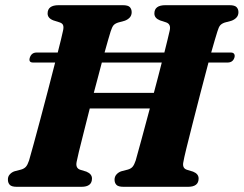

<svg xmlns="http://www.w3.org/2000/svg" viewBox="-20 -720 939 740"><path d="M275.5 -97Q270 -71.5 290 -65.5L313 -58.5Q334.5 -49.5 334.5 -32Q334.5 0 294 0H45Q24.5 0 17.5 -7.8Q10.5 -15.5 10.5 -27.5Q10 -39.5 17.8 -48Q25.5 -56.5 36.5 -60L61.5 -66.5Q73.5 -70 80 -77.5Q86.5 -85 92 -101.5Q98 -123 109.8 -165.2Q121.5 -207.5 135.8 -261.5Q150 -315.5 165 -372.2Q180 -429 192.5 -479H107.5Q89 -479 95 -498Q101.5 -517.5 121 -517.5H202.5Q209.5 -545.5 215 -567.2Q220.5 -589 223 -602Q226 -615 223.2 -622.8Q220.5 -630.5 209 -634L185.5 -641.5Q163.5 -650 163.5 -668Q163.5 -700 206 -700H453Q474 -700 480.8 -692.2Q487.5 -684.5 487.5 -673Q487.5 -660.5 479.8 -652.2Q472 -644 460.5 -640L435 -633Q423 -629 417.5 -622.5Q412 -616 406.5 -599Q402.5 -586.5 396.5 -565.5Q390.5 -544.5 383 -517.5H613.5Q620.5 -545.5 625.8 -567.2Q631 -589 634 -602Q640 -627.5 619.5 -634L596.5 -641.5Q575 -650 575 -668Q575 -700 617.5 -700H864.5Q885 -700 892 -692.2Q899 -684.5 899 -673Q899 -660.5 891.2 -652.2Q883.5 -644 872 -640L846 -633Q834.5 -629 828.8 -622.5Q823 -616 818 -599Q814 -586.5 807.8 -565.5Q801.5 -544.5 794 -517.5H870Q879 -517.5 882.5 -512Q886 -506.5 883.5 -498Q877.5 -479 857 -479H783.5Q769 -425 753 -363Q737 -301 722.5 -244.2Q708 -187.5 698.2 -147.5Q688.5 -107.5 687 -97Q681 -71.5 701 -65.5L724 -58.5Q745.5 -50 745.5 -32Q745.5 0 704.5 0H456.5Q435.5 0 428.5 -7.8Q421.5 -15.5 421.5 -27.5Q421.5 -39.5 429.2 -48Q437 -56.5 448 -60L473 -66.5Q485 -70 491.2 -77.5Q497.5 -85 503 -101.5Q510.5 -127 525.2 -182Q540 -237 557.5 -302H326Q313.5 -252.5 302.5 -209Q291.5 -165.5 284.2 -135.8Q277 -106 275.5 -97ZM341.5 -362H573Q581 -392 588.8 -421.8Q596.5 -451.5 603.5 -479H372.5Q365.5 -452 357.5 -422Q349.5 -392 341.5 -362Z"/></svg>

Font: Fraunces 9pt S000
Style: Bold Italic
Weight: 700
Italic angle: -16°
Version: Version 1.000; ttfautohint (v1.8.3)